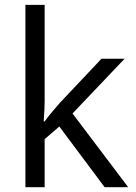

<svg xmlns="http://www.w3.org/2000/svg" viewBox="-20 -780 565 800"><path d="M166 -273.9Q187 -303.7 230 -352.1L402.8 -535.2H499L282.2 -307.1L514.2 0H416L227.1 -252.9L166 -200.2V0H85.9V-759.8H166V-356.9Q166 -330.1 162.1 -273.9Z"/></svg>

Font: f5_51262 
Style: Regular
Weight: 400
Foundry: Ascender Corporation
Version: Version 1.10